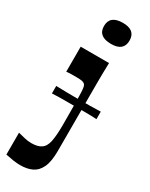

<svg xmlns="http://www.w3.org/2000/svg" viewBox="-252 -755 779 997"><g transform="rotate(30 137.5 -256.5)"><path d="M164 -584Q86 -584 86 -647Q86 -710 164 -710Q239 -710 239 -647Q239 -584 164 -584ZM-19 54Q1 59 22 64Q43 69 62 69Q81 69 96 65.5Q111 62 121 55Q143 41 150.5 4.5Q158 -32 158 -96Q158 -159 157.5 -201Q157 -243 156.5 -268.5Q156 -294 154.5 -307.5Q153 -321 150.5 -327Q148 -333 144 -336Q139 -341 128 -343Q117 -345 94 -345Q79 -345 65 -345Q51 -345 35 -343V-493H205Q204 -459 203.5 -428.5Q203 -398 203 -370Q203 -342 203 -316Q203 -290 203 -264Q203 -238 203 -212Q203 -182 203 -155Q203 -128 203 -100Q203 -72 203 -39Q203 -6 203 35Q203 99 186.5 134Q170 169 140.5 183Q111 197 70 197Q50 197 27 193.5Q4 190 -19 185ZM27 -208V-253Q60 -252 93.5 -251.5Q127 -251 160 -251Q194 -251 227 -251.5Q260 -252 294 -253V-208Q260 -210 227 -210Q194 -210 160 -210Q127 -210 93.5 -210Q60 -210 27 -208Z"/></g></svg>

Font: Ojuju
Style: Bold
Weight: 700
Designer: Chisaokwu Joboson, Mirko Velimirovic
Foundry: Udi Foundry
Version: Version 1.000